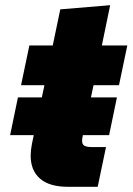

<svg xmlns="http://www.w3.org/2000/svg" viewBox="-20 -719 510 739"><path d="M98 -120Q98 -139 103 -166L110 -199H19L49 -344H141L151 -391H61L93 -544H183L212 -683L404 -699L372 -544H470L438 -391H340L330 -344H430L400 -199H299L297 -188Q296 -184 296 -177Q296 -163 305 -158Q314 -153 333 -153H388L356 0H242Q170 0 134 -31.5Q98 -63 98 -120Z"/></svg>

Font: Mona Sans Black
Style: Italic
Weight: 900
Italic angle: -11.7°
Designer: Deni Anggara
Foundry: GitHub
Version: Version 2.000